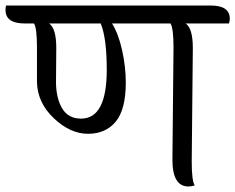

<svg xmlns="http://www.w3.org/2000/svg" viewBox="-68 -671 853 696"><path d="M136 -497 135 -370Q136 -313 158 -277Q180 -241 226 -241Q319 -241 319 -418Q319 -533 297 -586H110Q136 -568 136 -497ZM557 -92 561 -499Q561 -569 550 -586H338Q361 -550 374.5 -489.5Q388 -429 388 -372Q388 -274 351.5 -230Q315 -186 251 -186Q187 -186 127.5 -242Q68 -298 66 -373V-499Q66 -571 55 -586H21Q-48 -586 -48 -635Q-48 -645 -46 -651H696Q765 -651 765 -603Q765 -595 762 -586H605Q631 -568 631 -497L627 -85Q627 -15 638 1Q627 5 615 5Q557 5 557 -92Z"/></svg>

Font: Laila
Style: Regular
Weight: 400
Designer: Hitesh Malaviya
Foundry: Indian Type Foundry
Version: Version 1.302;PS 1.0;hotconv 1.0.78;makeotf.lib2.5.61930; tt